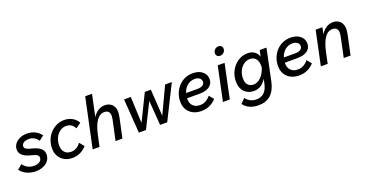

<svg xmlns="http://www.w3.org/2000/svg" viewBox="-48 -1581 5020 2633"><g transform="rotate(-20 2462.0 -264.5)"><path d="M-9 -88 60 -145Q83 -108 124.5 -85.5Q166 -63 218 -63Q265 -63 297.5 -84Q330 -105 330 -142Q330 -168 306 -184Q282 -200 226 -213Q67 -251 67 -353Q67 -399 94 -435Q121 -471 167.5 -492Q214 -513 273 -513Q336 -513 388.5 -487Q441 -461 475 -414L406 -359Q357 -434 270 -434Q223 -434 194.5 -414.5Q166 -395 166 -363Q166 -341 187 -326Q208 -311 258 -299Q347 -278 388.5 -243.5Q430 -209 430 -154Q430 -103 401.5 -64.5Q373 -26 324 -5Q275 16 214 16Q147 16 86.5 -11Q26 -38 -9 -88Z M902 -150 959 -81Q871 16 748 16Q684 16 634 -11.5Q584 -39 556 -88Q528 -137 528 -201Q528 -266 550 -322.5Q572 -379 611.5 -421.5Q651 -464 703 -488.5Q755 -513 815 -513Q880 -513 932 -484Q984 -455 1013 -402L937 -348Q897 -427 813 -427Q762 -427 721 -397Q680 -367 656.5 -317Q633 -267 633 -205Q633 -144 666.5 -107Q700 -70 758 -70Q845 -70 902 -150Z M1047 0 1200 -720H1300L1232 -403Q1264 -455 1310 -484Q1356 -513 1408 -513Q1473 -513 1512.5 -473Q1552 -433 1552 -363Q1552 -333 1542 -283L1481 0H1381L1442 -283Q1450 -323 1450 -348Q1450 -385 1429.5 -406Q1409 -427 1372 -427Q1303 -427 1256.5 -360Q1210 -293 1181 -158L1147 0Z M1721 0 1686 -497H1784L1801 -113L1989 -497H2077L2102 -107L2285 -497H2383L2135 0H2031L2004 -360L1825 0Z M2849 -81Q2762 16 2632 16Q2562 16 2509.5 -11Q2457 -38 2428 -87.5Q2399 -137 2399 -203Q2399 -269 2421.5 -325Q2444 -381 2483.5 -423.5Q2523 -466 2576.5 -489.5Q2630 -513 2691 -513Q2777 -513 2830.5 -470Q2884 -427 2884 -358Q2884 -291 2831.5 -253.5Q2779 -216 2685 -216H2503Q2503 -209 2503 -202Q2503 -141 2540 -104Q2577 -67 2640 -67Q2731 -67 2794 -148ZM2692 -430Q2629 -430 2582 -391.5Q2535 -353 2515 -288H2680Q2730 -288 2758 -306Q2786 -324 2786 -357Q2786 -389 2759.5 -409.5Q2733 -430 2692 -430Z M3073 -663Q3073 -695 3095.5 -717Q3118 -739 3150 -739Q3176 -739 3191.5 -724Q3207 -709 3207 -684Q3207 -653 3185 -631Q3163 -609 3130 -609Q3104 -609 3088.5 -624Q3073 -639 3073 -663ZM2948 0 3053 -497H3153L3048 0Z M3177 112 3242 48Q3299 124 3393 124Q3533 124 3568 -40L3583 -109Q3549 -54 3504 -25Q3459 4 3401 4Q3316 4 3263.5 -51Q3211 -106 3211 -202Q3211 -266 3233 -322.5Q3255 -379 3293.5 -421.5Q3332 -464 3383 -488.5Q3434 -513 3491 -513Q3550 -513 3590 -485.5Q3630 -458 3646 -407L3666 -497H3764L3668 -37Q3641 88 3573.5 149Q3506 210 3393 210Q3324 210 3269 185.5Q3214 161 3177 112ZM3316 -209Q3316 -148 3345.5 -114.5Q3375 -81 3428 -81Q3484 -81 3532.5 -128Q3581 -175 3610 -260Q3611 -273 3611 -286Q3611 -354 3580.5 -391Q3550 -428 3495 -428Q3446 -428 3405 -398.5Q3364 -369 3340 -319Q3316 -269 3316 -209Z M4276 -81Q4189 16 4059 16Q3989 16 3936.5 -11Q3884 -38 3855 -87.5Q3826 -137 3826 -203Q3826 -269 3848.5 -325Q3871 -381 3910.5 -423.5Q3950 -466 4003.5 -489.5Q4057 -513 4118 -513Q4204 -513 4257.5 -470Q4311 -427 4311 -358Q4311 -291 4258.5 -253.5Q4206 -216 4112 -216H3930Q3930 -209 3930 -202Q3930 -141 3967 -104Q4004 -67 4067 -67Q4158 -67 4221 -148ZM4119 -430Q4056 -430 4009 -391.5Q3962 -353 3942 -288H4107Q4157 -288 4185 -306Q4213 -324 4213 -357Q4213 -389 4186.5 -409.5Q4160 -430 4119 -430Z M4377 0 4482 -497H4581L4560 -401Q4593 -454 4639 -483.5Q4685 -513 4738 -513Q4803 -513 4842 -473Q4881 -433 4881 -363Q4881 -333 4871 -283L4811 0H4711L4771 -283Q4779 -323 4779 -348Q4779 -385 4758.5 -406Q4738 -427 4702 -427Q4633 -427 4586 -360Q4539 -293 4510 -158L4477 0Z"/></g></svg>

Font: Wix Madefor Text Medium
Style: Italic
Weight: 500
Italic angle: -12°
Designer: Dalton Maag Ltd
Foundry: Dalton Maag Ltd
Version: Version 3.100